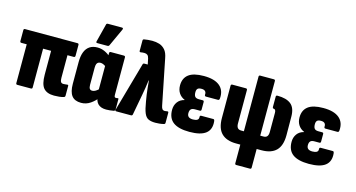

<svg xmlns="http://www.w3.org/2000/svg" viewBox="-93 -1131 3175 1712"><g transform="rotate(15 1495.0 -275.0)"><path d="M425 8Q359 8 328 -27.5Q297 -63 297 -151V-371H223V-13Q223 0 210 0H84Q72 0 72 -13V-371H22Q10 -371 10 -385V-485Q10 -498 22 -498H506Q519 -498 519 -485V-385Q519 -371 506 -371H448V-162Q448 -136 455 -125Q462 -114 479 -114Q487 -114 495.5 -115Q504 -116 514 -117Q525 -119 525 -108V-18Q525 -6 514 -3Q496 3 472.5 5.5Q449 8 425 8Z M674 8Q615 8 587.5 -27.5Q560 -63 560 -138V-337Q560 -393 574.5 -430.5Q589 -468 618 -487.5Q647 -507 690 -507Q725 -507 757 -492.5Q789 -478 814 -454L809 -356Q794 -368 779.5 -375Q765 -382 752 -382Q738 -382 729 -376.5Q720 -371 715.5 -359Q711 -347 711 -327V-169Q711 -144 718.5 -133Q726 -122 743 -122Q758 -122 774.5 -132Q791 -142 809 -161L827 -84Q799 -46 760 -19Q721 8 674 8ZM906 8Q856 8 830 -18Q804 -44 804 -94V-111L797 -128V-413L801 -445V-485Q801 -498 814 -498H934Q948 -498 948 -485V-142Q948 -126 951.5 -120.5Q955 -115 964 -115Q970 -115 973 -115.5Q976 -116 980 -117Q988 -119 988 -109V-15Q988 -3 975 1Q958 4 940.5 6Q923 8 906 8ZM677 -544Q663 -544 667 -558L709 -723Q710 -730 714.5 -732.5Q719 -735 725 -735H853Q870 -735 862 -717L787 -554Q783 -544 770 -544Z M1360 8Q1321 8 1296 -3.5Q1271 -15 1256.5 -50Q1242 -85 1231 -154L1221 -216Q1217 -245 1214 -275.5Q1211 -306 1208 -341H1205Q1201 -306 1195.5 -272.5Q1190 -239 1184 -206L1148 -11Q1145 0 1134 0H999Q984 0 989 -15L1116 -466Q1119 -476 1130 -476H1161L1150 -529Q1145 -551 1134 -559.5Q1123 -568 1106 -568Q1087 -568 1072 -565Q1060 -564 1060 -575V-670Q1060 -681 1070 -684Q1087 -687 1106.5 -689Q1126 -691 1146 -691Q1181 -691 1211.5 -681.5Q1242 -672 1265 -646Q1288 -620 1297 -568L1380 -154Q1384 -133 1392 -124Q1400 -115 1414 -115Q1422 -115 1437 -118Q1449 -121 1449 -106V-15Q1449 -4 1438 -1Q1418 4 1397 6Q1376 8 1360 8Z M1674 8Q1574 8 1524.5 -28.5Q1475 -65 1475 -143Q1475 -184 1497 -214.5Q1519 -245 1560 -255V-257Q1526 -271 1506.5 -300.5Q1487 -330 1487 -371Q1487 -438 1532 -472.5Q1577 -507 1672 -507Q1771 -507 1819.5 -466Q1868 -425 1861 -349Q1859 -334 1848 -334H1737Q1724 -334 1724 -348Q1726 -368 1715.5 -379.5Q1705 -391 1681 -391Q1655 -391 1645 -380.5Q1635 -370 1635 -348Q1635 -320 1645.5 -307.5Q1656 -295 1682 -295H1717Q1729 -295 1729 -282V-213Q1729 -199 1717 -199H1670Q1645 -199 1634 -187.5Q1623 -176 1623 -151Q1623 -129 1636 -118Q1649 -107 1676 -107Q1702 -107 1716 -115.5Q1730 -124 1728 -144Q1727 -158 1740 -158H1852Q1862 -158 1864 -141Q1872 -66 1825 -29Q1778 8 1674 8Z M2155 185Q2143 185 2143 172V0H2104Q2015 0 1969 -45.5Q1923 -91 1923 -187V-485Q1923 -498 1936 -498H2061Q2074 -498 2074 -485V-177Q2074 -150 2084.5 -136.5Q2095 -123 2118 -123H2143V-627Q2143 -640 2155 -640H2281Q2294 -640 2294 -627V-123H2324Q2347 -123 2357.5 -136.5Q2368 -150 2368 -177V-353Q2368 -369 2363 -377.5Q2358 -386 2345 -387Q2337 -388 2337 -399V-494Q2337 -507 2350 -507Q2434 -507 2476 -472.5Q2518 -438 2518 -357L2519 -187Q2519 -91 2473.5 -45.5Q2428 0 2338 0H2294V172Q2294 185 2281 185Z M2777 8Q2677 8 2627.5 -28.5Q2578 -65 2578 -143Q2578 -184 2600 -214.5Q2622 -245 2663 -255V-257Q2629 -271 2609.5 -300.5Q2590 -330 2590 -371Q2590 -438 2635 -472.5Q2680 -507 2775 -507Q2874 -507 2922.5 -466Q2971 -425 2964 -349Q2962 -334 2951 -334H2840Q2827 -334 2827 -348Q2829 -368 2818.5 -379.5Q2808 -391 2784 -391Q2758 -391 2748 -380.5Q2738 -370 2738 -348Q2738 -320 2748.5 -307.5Q2759 -295 2785 -295H2820Q2832 -295 2832 -282V-213Q2832 -199 2820 -199H2773Q2748 -199 2737 -187.5Q2726 -176 2726 -151Q2726 -129 2739 -118Q2752 -107 2779 -107Q2805 -107 2819 -115.5Q2833 -124 2831 -144Q2830 -158 2843 -158H2955Q2965 -158 2967 -141Q2975 -66 2928 -29Q2881 8 2777 8Z"/></g></svg>

Font: Sofia Sans Condensed Black
Style: Regular
Weight: 900
Designer: Botio Nikoltchev, Ani Petrova
Foundry: lettersoup
Version: Version 4.101